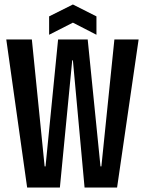

<svg xmlns="http://www.w3.org/2000/svg" viewBox="-20 -836 645 856"><path d="M101 0 8 -660H122L179 -94H183L239 -660H371L428 -94H432L490 -660H598L502 0H357L305 -567H302L247 0ZM199 -681V-763L305 -816L410 -763V-681L305 -735Z"/></svg>

Font: Bricolage Grotesque 96pt Condensed Medium
Style: Regular
Weight: 500
Width: 3
Designer: Mathieu Triay
Foundry: Atelier Triay
Version: Version 1.001; ttfautohint (v1.8.4.7-5d5b);gftools[0.9.33.de